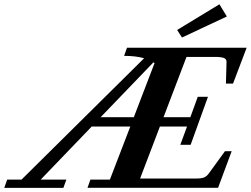

<svg xmlns="http://www.w3.org/2000/svg" viewBox="-93 -889 1187 909"><path d="M768.6 -711.4 745.6 -747.1 945.8 -868.7 981 -811ZM-72.8 0.5 -59.1 -38.6H8.8L589.4 -613.3Q549.8 -624.5 494.6 -624.5L508.3 -663.1H1074.7L1010.3 -493.2H976.6L979.5 -596.2Q979.5 -609.9 966.6 -614.7Q953.6 -619.6 921.9 -619.6H790L681.2 -334H808.1L843.3 -430.7H891.6L809.6 -203.6H760.7L792.5 -290H664.1L570.3 -43.9H839.8Q861.8 -43.9 874 -49.3Q886.2 -54.7 896 -68.4L972.2 -173.3H1003.9L939.5 0H321.3L335 -38.6H427.2L523.9 -290H341.3L99.6 -38.6H221.2L207 0.5ZM638.7 -590.3Q637.7 -590.8 633.3 -593.8L383.3 -334H540.5Z"/></svg>

Font: Elstob 8pt
Style: Bold Italic
Weight: 700
Italic angle: -20°
Designer: Peter S. Baker
Version: Version 1.015